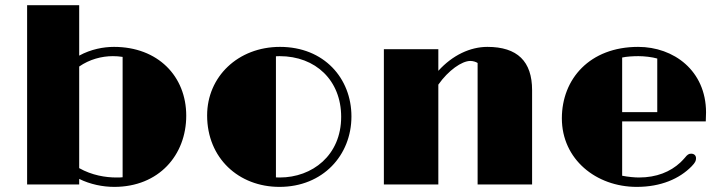

<svg xmlns="http://www.w3.org/2000/svg" viewBox="-20 -711 2781 740"><path d="M84.5 0H285.2V-21.5C327.6 -0.5 376 9.3 420.4 9.3C592.3 9.3 697.8 -113.3 697.8 -265.1C697.8 -417.5 588.4 -530.3 419.4 -530.3C379.4 -530.3 330.6 -521.5 285.2 -496.6V-690.9H84.5ZM285.2 -63V-454.6C325.2 -482.4 372.1 -494.6 415 -494.6C426.8 -494.6 440.4 -493.7 452.6 -491.7V-27.8C445.8 -26.9 438 -26.9 428.7 -26.9C387.2 -26.9 334.5 -35.2 285.2 -63Z M778.3 -266.1C778.3 -101.6 899.9 9.3 1057.1 9.3C1224.6 9.3 1334.5 -112.8 1334.5 -262.2C1334.5 -409.2 1229 -530.3 1059.1 -530.3C897.5 -530.3 778.3 -415.5 778.3 -266.1ZM1043.5 -27.3V-494.1C1047.9 -494.6 1052.7 -494.6 1057.6 -494.6C1196.8 -494.6 1294.9 -400.9 1294.9 -260.7C1294.9 -112.3 1183.6 -26.9 1058.1 -26.9C1053.7 -26.9 1048.8 -26.9 1043.5 -27.3Z M1459.5 0H1669.4V-384.8C1708 -439.9 1760.3 -476.1 1792.5 -476.1C1803.2 -476.1 1814 -472.7 1820.8 -468.3V0H2030.8V-363.3C2030.8 -474.6 1974.1 -530.3 1858.4 -530.3C1792.5 -530.3 1724.1 -498.5 1669.4 -438V-521.5H1459.5Z M2145.5 -254.9C2145.5 -97.2 2277.3 9.3 2434.1 9.3C2527.3 9.3 2598.6 -22 2645.5 -69.8C2659.7 -84.5 2662.6 -91.3 2662.6 -101.1C2662.6 -111.8 2655.3 -118.7 2643.6 -118.7C2634.3 -118.7 2628.9 -114.7 2619.6 -103C2615.2 -97.7 2608.9 -91.3 2602.5 -85C2563.5 -48.8 2510.7 -26.9 2442.4 -26.9C2426.3 -26.9 2399.9 -29.3 2377.9 -33.7V-243.2H2700.2C2700.7 -255.4 2701.2 -267.1 2701.2 -278.3C2700.7 -438.5 2577.1 -530.3 2439.5 -530.3C2252.9 -530.3 2145.5 -406.7 2145.5 -254.9ZM2377.9 -278.8V-489.3C2395 -493.2 2420.9 -494.6 2440.9 -494.6C2462.9 -494.6 2493.2 -491.2 2513.2 -485.4V-278.8Z"/></svg>

Font: Limelight
Style: Regular
Weight: 400
Designer: Nicole Fally
Foundry: Nicole Fally
Version: Version 1.002